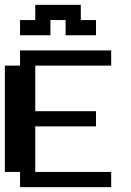

<svg xmlns="http://www.w3.org/2000/svg" viewBox="-20 -770 540 790"><path d="M62.5 -687.5H125V-750H312.5V-687.5H375V-625H250V-687.5H187.5V-625H62.5ZM0 -500H62.5V-562.5H437.5V-500H125V-312.5H375V-250H125V-62.5H437.5V0H62.5V-62.5H0Z"/></svg>

Font: NeoDunggeunmo Pro
Style: Regular
Weight: 400
Version: Version 1.020